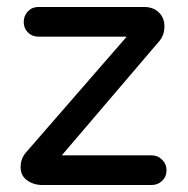

<svg xmlns="http://www.w3.org/2000/svg" viewBox="-20 -530 539 550"><path d="M457 -42Q457 -24 444.5 -12Q432 0 414 0H102Q76 0 57.5 -13.5Q39 -27 39 -51.5Q39 -76 55 -94L343 -425H90Q72 -425 60 -437Q48 -449 48 -467Q48 -485 60 -497.5Q72 -510 90 -510H393Q419 -510 435 -494.5Q451 -479 451 -454.5Q451 -430 437 -413L157 -85H414Q432 -85 444.5 -72.5Q457 -60 457 -42Z"/></svg>

Font: Varela Round
Style: Regular
Weight: 400
Designer: Joe Prince
Foundry: Joe Prince
Version: Version 1.000